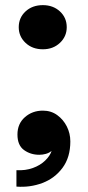

<svg xmlns="http://www.w3.org/2000/svg" viewBox="-20 -595 341 748"><path d="M147 -403Q106 -403 79.5 -428Q53 -453 53 -489Q53 -526 79.5 -550.5Q106 -575 147 -575Q187 -575 213.5 -550.5Q240 -526 240 -489Q240 -453 213.5 -428Q187 -403 147 -403ZM44 132V68Q79 70 108 59.5Q137 49 156 30.5Q175 12 181 -7Q171 1 158.5 4.5Q146 8 133 8Q99 8 73.5 -10.5Q48 -29 48 -71Q48 -113 77 -138.5Q106 -164 147 -164Q179 -164 203 -146.5Q227 -129 240.5 -102Q254 -75 254 -44Q254 18 223.5 59Q193 100 145 118Q97 136 44 132Z"/></svg>

Font: Parkinsans SemiBold
Style: Regular
Weight: 600
Designer: Red Stone, Indian Type Foundry
Foundry: Indian Type Foundry
Version: Version 1.000